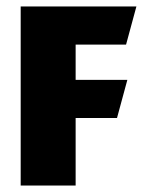

<svg xmlns="http://www.w3.org/2000/svg" viewBox="-20 -574 444 594"><path d="M44 0V-554H402L370 -436H214V-327H374L342 -209H214V0Z"/></svg>

Font: Tac One
Style: Regular
Weight: 400
Designer: Oluseyi Olusanya, David Udoh, Eyiyemi Adegbite, Mirko Velimirović
Version: Version 1.003; ttfautohint (v1.8.4.7-5d5b)